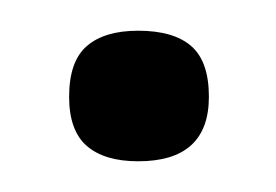

<svg xmlns="http://www.w3.org/2000/svg" viewBox="-20 -393 180 125"><path d="M70 -288Q48 -288 36.5 -298Q25 -308 25 -330Q25 -353 36.5 -363Q48 -373 70 -373Q93 -373 104.5 -363Q116 -353 116 -330Q116 -288 70 -288Z"/></svg>

Font: Bricolage Grotesque 96pt ExtraBold ExtraLight
Style: Regular
Weight: 250
Version: Version 1.001;gftools[0.9.33.dev8+g029e19f]